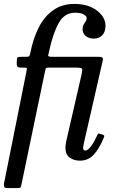

<svg xmlns="http://www.w3.org/2000/svg" viewBox="-33 -810 595 980"><path d="M-8 104 101 -440Q104 -455 104.2 -460Q104.5 -465 89.5 -465H73.5Q59.5 -465 56 -469.8Q52.5 -474.5 52.5 -484L53 -503.5Q53.5 -516.5 59 -518.2Q64.5 -520 75.5 -520H99Q112 -520 115.5 -523Q119 -526 122 -541Q136 -612.5 164.2 -668.8Q192.5 -725 237.8 -757.5Q283 -790 347.5 -790Q395.5 -790 430.8 -774.2Q466 -758.5 485.8 -733Q505.5 -707.5 505.5 -679Q505.5 -647 489 -630Q472.5 -613 446.5 -613Q420 -613 404.2 -626.5Q388.5 -640 388.5 -661Q388.5 -676 393.8 -684.8Q399 -693.5 404.2 -700.8Q409.5 -708 409.5 -718Q409.5 -727 395.2 -736Q381 -745 349.5 -745Q297 -745 267.8 -694.2Q238.5 -643.5 218 -550Q214.5 -534.5 212.8 -527.2Q211 -520 234 -520H469.5Q483 -520 488.5 -516.8Q494 -513.5 491.5 -501L396 -83.5Q395 -79 393 -68.8Q391 -58.5 391 -56Q391 -41.5 403.5 -41.5Q414 -41.5 429.2 -60.5Q444.5 -79.5 460.5 -114Q464.5 -122 466.8 -126Q469 -130 476 -127.5L489 -123.5Q497.5 -120.5 498.8 -118Q500 -115.5 497 -107.5Q472.5 -49 444.5 -19.5Q416.5 10 375 10Q345 10 323 -5.2Q301 -20.5 301 -56.5Q301 -62 302.2 -71.5Q303.5 -81 305 -88.5L383.5 -431Q388.5 -453.5 385.8 -459.2Q383 -465 351.5 -465H218Q201.5 -465 200.2 -460Q199 -455 196 -442L76 134Q73.5 145 70.8 147.5Q68 150 57 150H4Q-9.5 150 -12 142.2Q-14.5 134.5 -12.2 123.8Q-10 113 -8 104Z"/></svg>

Font: Besley* Narrow
Style: Italic
Weight: 400
Width: 4
Italic angle: -13°
Designer: Owen Earl
Foundry: indestructible type*
Version: Version 3.000; ttfautohint (v1.8.3)